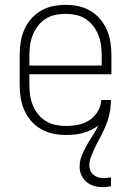

<svg xmlns="http://www.w3.org/2000/svg" viewBox="-20 -548 540 791"><path d="M403 223Q385 223 367.5 218Q350 213 336.5 201.5Q323 190 315.5 173.5Q308 157 308 139Q308 115 317 93Q326 71 337.5 50.5Q349 30 362 10Q375 -10 385 -31Q371 -20 355 -12.5Q339 -5 321.5 0Q304 5 286.5 6.5Q269 8 251 8Q224 8 198 2.5Q172 -3 148.5 -16.5Q125 -30 107.5 -50.5Q90 -71 79.5 -95.5Q69 -120 65 -146.5Q61 -173 61 -200V-320Q61 -347 65 -373.5Q69 -400 79.5 -424.5Q90 -449 107.5 -469.5Q125 -490 148 -503.5Q171 -517 197 -522.5Q223 -528 250 -528Q277 -528 303 -522.5Q329 -517 352 -503.5Q375 -490 392.5 -469.5Q410 -449 420.5 -424.5Q431 -400 435 -373.5Q439 -347 439 -320V-242H101V-200Q101 -178 104 -156.5Q107 -135 115 -115Q123 -95 136.5 -78Q150 -61 168.5 -49.5Q187 -38 208.5 -33.5Q230 -29 251 -29Q276 -29 301.5 -34Q327 -39 348 -52.5Q369 -66 382.5 -88.5Q396 -111 397 -136H437Q437 -118 434.5 -100Q432 -82 427.5 -65Q423 -48 416 -31Q409 -14 401 2Q393 18 384.5 33.5Q376 49 368.5 65.5Q361 82 354.5 99Q348 116 348 134Q348 145 352.5 155.5Q357 166 366 173Q375 180 386 183Q397 186 409 186Q416 186 423 185Q430 184 437 182V219Q429 221 420.5 222Q412 223 403 223ZM101 -278H399V-320Q399 -342 396 -363Q393 -384 385 -404Q377 -424 363.5 -441.5Q350 -459 332 -470.5Q314 -482 293 -486.5Q272 -491 250 -491Q228 -491 207 -486.5Q186 -482 168 -470.5Q150 -459 136.5 -441.5Q123 -424 115 -404Q107 -384 104 -363Q101 -342 101 -320Z"/></svg>

Font: Iosevka SS04 Extralight
Style: Regular
Weight: 200
Monospace: yes
Designer: Belleve Invis
Foundry: Belleve Invis
Version: Version 19.0.0; ttfautohint (v1.8.4)